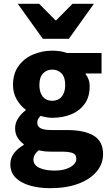

<svg xmlns="http://www.w3.org/2000/svg" viewBox="-20 -773 574 1004"><path d="M242 211Q184 211 137 197.5Q90 184 62 156.5Q34 129 34 85Q34 54 52.5 29Q71 4 104 -15V-19Q86 -32 72.5 -52.5Q59 -73 59 -103Q59 -130 75 -154.5Q91 -179 114 -196V-200Q88 -218 68 -252Q48 -286 48 -329Q48 -388 77 -428Q106 -468 153 -488Q200 -508 253 -508Q274 -508 294 -505Q314 -502 330 -496H511V-389H428V-385Q438 -372 443.5 -356.5Q449 -341 449 -322Q449 -266 422.5 -229.5Q396 -193 352 -175Q308 -157 253 -157Q240 -157 224.5 -159.5Q209 -162 192 -167Q184 -159 179.5 -151Q175 -143 175 -130Q175 -112 192 -102.5Q209 -93 250 -93H330Q421 -93 470 -63.5Q519 -34 519 33Q519 84 485 124.5Q451 165 389 188Q327 211 242 211ZM253 -246Q273 -246 288 -255Q303 -264 312 -283Q321 -302 321 -329Q321 -369 302 -389Q283 -409 253 -409Q224 -409 205 -389Q186 -369 186 -329Q186 -302 194.5 -283Q203 -264 218.5 -255Q234 -246 253 -246ZM265 119Q299 119 324 111Q349 103 364 89Q379 75 379 58Q379 34 359 27Q339 20 303 20H252Q226 20 210.5 18Q195 16 182 13Q168 25 161.5 36.5Q155 48 155 62Q155 90 185.5 104.5Q216 119 265 119ZM204 -570 73 -753H185L270 -667H274L359 -753H471L340 -570Z"/></svg>

Font: Mada
Style: Bold
Weight: 700
Designer: Khaled Hosny
Version: Version 1.5